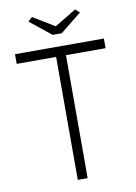

<svg xmlns="http://www.w3.org/2000/svg" viewBox="-95 -937 709 998"><g transform="rotate(-10 259.5 -437.5)"><path d="M233 0V-649H25V-700H494V-649H285V0ZM235 -765 123 -855 145 -875 259 -806 373 -875 395 -855 283 -765Z"/></g></svg>

Font: Readex Pro ExtraLight
Style: Regular
Weight: 200
Designer: Bonnie Shaver-Troup, Thomas Jockin
Foundry: Lexend
Version: Version 1.203; ttfautohint (v1.8.3)